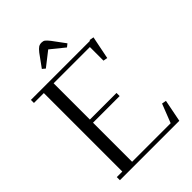

<svg xmlns="http://www.w3.org/2000/svg" viewBox="-255 -1011 1126 1126"><g transform="rotate(-45 308.5 -448.0)"><path d="M22 -676.8V-702.1H512.2L513.2 -707L541 -702.1L512.2 -559.1L485.8 -564V-676.8H185.1V-376H405.8V-350.1H185.1V-25.9H504.9L550.8 -143.1L578.1 -138.2L550.8 0H58.1V-25.9H104V-676.8ZM195.8 -785.2 252.9 -863.8Q267.6 -882.3 278.1 -889.2Q288.6 -896 303.2 -896Q317.4 -896 325.9 -889.6Q334.5 -883.3 350.1 -863.8L408.2 -785.2L389.2 -770L303.2 -839.8L213.9 -770Z"/></g></svg>

Font: Dehuti Alt
Style: Book
Weight: 400
Version: Version 1.2